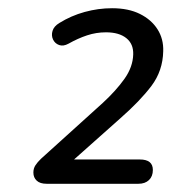

<svg xmlns="http://www.w3.org/2000/svg" viewBox="-20 -729 420 467"><path d="M316.7 -282H93.5Q77.3 -282 69.3 -289.6Q61.2 -297.1 61.2 -309.3Q61.2 -319.4 66.2 -327Q71.1 -334.6 79.8 -342.9L230.1 -478.8Q262.4 -508.6 282.7 -537.2Q303 -565.8 304 -596.2Q305 -622 287.3 -636.2Q269.6 -650.4 237.7 -650.4Q214 -650.4 191.7 -643Q169.4 -635.6 146.7 -622.8Q133.9 -615.8 123.8 -619.5Q113.7 -623.1 109 -632.9Q104.4 -642.7 107.8 -653.9Q111.2 -665.2 124.4 -673.1Q152.9 -690.8 185.9 -699.9Q219 -709 252.7 -709Q292.4 -709 320.3 -695.1Q348.2 -681.2 363.1 -657.8Q378 -634.4 377 -604.4Q376 -556.8 348.4 -520.1Q320.7 -483.4 272.5 -441.1L136.4 -320L136 -341.1H320.1Q351.8 -341.1 351.8 -315.6Q351.8 -300 342.3 -291Q332.8 -282 316.7 -282Z"/></svg>

Font: Nunito Variable Extra Light
Style: Italic
Weight: 200
Italic angle: -9°
Designer: Vernon Adams
Foundry: Vernon Adams
Version: Version 3.602